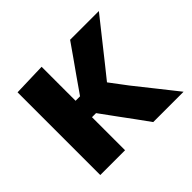

<svg xmlns="http://www.w3.org/2000/svg" viewBox="-122 -661 819 819"><g transform="rotate(-45 287.0 -252.0)"><path d="M61.5 0Q61.5 -53.5 61.5 -103.8Q61.5 -154 61.5 -216V-272Q61.5 -321.5 61.5 -359.2Q61.5 -397 61.5 -430.2Q61.5 -463.5 61.5 -499L211 -503.5Q211 -450 211 -398.2Q211 -346.5 211 -291V-187Q211 -136.5 211 -92.2Q211 -48 211 0ZM381 0Q359 -31 336.5 -61.5Q314 -92 292 -122L235.5 -199.5H198V-298.5H238L287.5 -369.5Q310.5 -401.5 333.2 -434.2Q356 -467 378.5 -499H552Q516 -453.5 480.5 -409Q445 -364.5 409.5 -319.5L339 -231.5L332.5 -297.5L419.5 -182Q456 -136.5 492 -90.8Q528 -45 564 0Z"/></g></svg>

Font: Commissioner Thin
Style: Bold
Weight: 700
Version: Version 1.001;gftools[0.9.23]